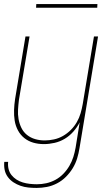

<svg xmlns="http://www.w3.org/2000/svg" viewBox="-23 -699 543 942"><path d="M157 223Q136 223 116 221Q96 219 77.5 212.5Q59 206 43 195.5Q27 185 15.5 169.5Q4 154 0 135Q-4 116 -2 95H17Q15 113 19 130Q23 147 33.5 160Q44 173 58 182Q72 191 88.5 196Q105 201 123 203Q141 205 158 205Q181 205 204 200Q227 195 248.5 183.5Q270 172 287.5 154Q305 136 317.5 114.5Q330 93 337 70.5Q344 48 348 25L368 -99Q356 -75 337 -53.5Q318 -32 294.5 -18Q271 -4 244.5 2Q218 8 192 8Q165 8 140.5 1Q116 -6 96.5 -21.5Q77 -37 65 -59.5Q53 -82 49 -107.5Q45 -133 46 -159.5Q47 -186 51 -213L102 -520H122L70 -210Q67 -186 65.5 -162Q64 -138 68 -115Q72 -92 82 -71.5Q92 -51 109.5 -37Q127 -23 149.5 -16.5Q172 -10 196 -10Q218 -10 241.5 -15Q265 -20 286 -32Q307 -44 324.5 -61.5Q342 -79 354 -100Q366 -121 372.5 -143.5Q379 -166 383 -189L438 -520H458L367 28Q363 53 355.5 78Q348 103 334 126Q320 149 300.5 168.5Q281 188 257 200.5Q233 213 207.5 218Q182 223 157 223ZM154 -661 155 -679H455L454 -661Z"/></svg>

Font: Iosevka Term Curly Thin
Style: Italic
Weight: 100
Italic angle: -9°
Designer: Belleve Invis
Foundry: Belleve Invis
Version: Version 32.3.0